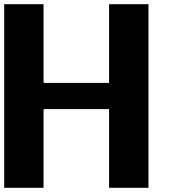

<svg xmlns="http://www.w3.org/2000/svg" viewBox="-20 -895 852 915"><path d="M500 0H687.5V-875H500V-500H187.5V-875H0V0H187.5V-375H500Z"/></svg>

Font: Faithful 32x
Style: Semibold
Weight: 400
Foundry: Faithful Resource Pack
Version: Version 1.0; January 27, 2023